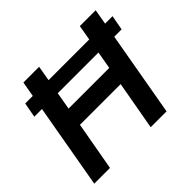

<svg xmlns="http://www.w3.org/2000/svg" viewBox="-163 -915 1121 1121"><g transform="rotate(-45 397.5 -355.0)"><path d="M28 0 153 -710H283L232 -416H568L619 -710H750L625 0H494L548 -302H212L158 0ZM57 -524 74 -616H795L778 -524Z"/></g></svg>

Font: Livvic SemiBold
Style: Italic
Weight: 600
Italic angle: -10°
Designer: Jacques Le Bailly, Baron von Fonthausen
Version: Version 1.001; ttfautohint (v1.8.2)